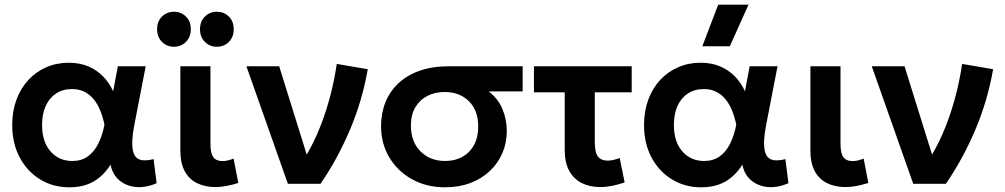

<svg xmlns="http://www.w3.org/2000/svg" viewBox="-20 -782 4276 817"><path d="M275 15Q205.5 15 150.5 -18.8Q95.5 -52.5 63.8 -112.2Q32 -172 32 -250Q32 -309 50 -357.8Q68 -406.5 100.8 -441.8Q133.5 -477 177.2 -496Q221 -515 272.5 -515Q318.5 -515 355 -499.8Q391.5 -484.5 418.2 -457.2Q445 -430 461.5 -393.5L481.5 -500H600L553.5 -260Q543 -208 542.8 -174Q542.5 -140 552.2 -122.2Q562 -104.5 582.2 -100.8Q602.5 -97 633.5 -105L646.5 -2.5Q600.5 17.5 558.8 13.8Q517 10 487.8 -14.8Q458.5 -39.5 450.5 -81.5Q421 -34.5 378.5 -9.8Q336 15 275 15ZM287.5 -97Q326.5 -97 353.8 -116.5Q381 -136 398.2 -170.8Q415.5 -205.5 424.5 -251.5Q421 -268.5 415 -288.5Q409 -308.5 398.8 -328.8Q388.5 -349 373.2 -365.8Q358 -382.5 336.5 -392.8Q315 -403 286 -403Q247.5 -403 219 -384.5Q190.5 -366 174.8 -331.8Q159 -297.5 159 -250.5Q159 -178.5 195 -137.8Q231 -97 287.5 -97Z M897 14Q852.5 14 818.8 -2.5Q785 -19 766.2 -53.2Q747.5 -87.5 747.5 -141V-500H875.5V-170.5Q875.5 -129.5 887.8 -113Q900 -96.5 927.5 -96.5Q937.5 -96.5 949.2 -99.2Q961 -102 974 -107L994 -3.5Q968.5 4.5 943.8 9.2Q919 14 897 14ZM720.5 -583Q690 -583 669.2 -603.8Q648.5 -624.5 648.5 -657.5Q648.5 -691 669.2 -711.5Q690 -732 720.5 -732Q750.5 -732 771.2 -711.5Q792 -691 792 -657.5Q792 -624.5 771.2 -603.8Q750.5 -583 720.5 -583ZM902.5 -583Q872.5 -583 851.8 -603.8Q831 -624.5 831 -657.5Q831 -691 851.8 -711.5Q872.5 -732 902.5 -732Q933.5 -732 954 -711.5Q974.5 -691 974.5 -657.5Q974.5 -624.5 954 -603.8Q933.5 -583 902.5 -583Z M1205 0 1028.5 -500H1168L1301 -73.5L1270 -100Q1302.5 -149.5 1330.8 -214.5Q1359 -279.5 1380.2 -355Q1401.5 -430.5 1413 -510L1545 -487.5Q1521 -351 1468.2 -227.5Q1415.5 -104 1344 0Z M1873.5 15Q1795.5 15 1734 -18.8Q1672.5 -52.5 1637 -111.5Q1601.5 -170.5 1601.5 -245.5Q1601.5 -300.5 1620.2 -347Q1639 -393.5 1675.5 -427.8Q1712 -462 1765.8 -481Q1819.5 -500 1890 -500H2204V-393H2059.5Q2100 -362 2118.2 -317.5Q2136.5 -273 2136.5 -225Q2136.5 -174.5 2117.8 -130.8Q2099 -87 2064.2 -54.2Q2029.5 -21.5 1981.2 -3.2Q1933 15 1873.5 15ZM1874.5 -97Q1916 -97 1947.8 -114.8Q1979.5 -132.5 1997.2 -165.2Q2015 -198 2015 -243.5Q2015 -312.5 1975.2 -351.5Q1935.5 -390.5 1872 -390.5Q1831 -390.5 1798.5 -373.8Q1766 -357 1747.2 -325.2Q1728.5 -293.5 1728.5 -247.5Q1728.5 -179 1769.2 -138Q1810 -97 1874.5 -97Z M2533.5 14Q2490 14 2456 -2.8Q2422 -19.5 2402.5 -54.5Q2383 -89.5 2383 -144V-389H2252V-500H2668V-389H2511V-177.5Q2511 -133 2524.5 -115.8Q2538 -98.5 2566 -98.5Q2578 -98.5 2590.8 -101.5Q2603.5 -104.5 2617 -109.5L2638 -6Q2611.5 3.5 2585 8.8Q2558.5 14 2533.5 14Z M2963.5 15Q2894 15 2839 -18.8Q2784 -52.5 2752.2 -112.2Q2720.5 -172 2720.5 -250Q2720.5 -309 2738.5 -357.8Q2756.5 -406.5 2789.2 -441.8Q2822 -477 2865.8 -496Q2909.5 -515 2961 -515Q3007 -515 3043.5 -499.8Q3080 -484.5 3106.8 -457.2Q3133.5 -430 3150 -393.5L3170 -500H3288.5L3242 -260Q3231.5 -208 3231.2 -174Q3231 -140 3240.8 -122.2Q3250.5 -104.5 3270.8 -100.8Q3291 -97 3322 -105L3335 -2.5Q3289 17.5 3247.2 13.8Q3205.5 10 3176.2 -14.8Q3147 -39.5 3139 -81.5Q3109.5 -34.5 3067 -9.8Q3024.5 15 2963.5 15ZM2976 -97Q3015 -97 3042.2 -116.5Q3069.5 -136 3086.8 -170.8Q3104 -205.5 3113 -251.5Q3109.5 -268.5 3103.5 -288.5Q3097.5 -308.5 3087.2 -328.8Q3077 -349 3061.8 -365.8Q3046.5 -382.5 3025 -392.8Q3003.5 -403 2974.5 -403Q2936 -403 2907.5 -384.5Q2879 -366 2863.2 -331.8Q2847.5 -297.5 2847.5 -250.5Q2847.5 -178.5 2883.5 -137.8Q2919.5 -97 2976 -97ZM2968.5 -585 3036 -762H3165L3085.5 -585Z M3578 14Q3533.5 14 3499.8 -2.5Q3466 -19 3447.2 -53.2Q3428.5 -87.5 3428.5 -141V-500H3556.5V-170.5Q3556.5 -129.5 3568.8 -113Q3581 -96.5 3608.5 -96.5Q3618.5 -96.5 3630.2 -99.2Q3642 -102 3655 -107L3675 -3.5Q3649.5 4.5 3624.8 9.2Q3600 14 3578 14Z M3866 0 3689.5 -500H3829L3962 -73.5L3931 -100Q3963.5 -149.5 3991.8 -214.5Q4020 -279.5 4041.2 -355Q4062.5 -430.5 4074 -510L4206 -487.5Q4182 -351 4129.2 -227.5Q4076.5 -104 4005 0Z"/></svg>

Font: Geologica Roman Medium
Style: Regular
Weight: 500
Designer: Sindre Bremnes, Frode Helland
Foundry: Monokrom Skriftforlag AS
Version: Version 1.010;gftools[0.9.28]